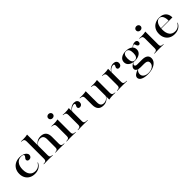

<svg xmlns="http://www.w3.org/2000/svg" viewBox="312 -2065 3691 3691"><g transform="rotate(-45 2157.5 -219.5)"><path d="M272.6 11.3Q208.1 11.3 159.3 -15.3Q110.5 -41.9 83.1 -90.3Q55.6 -138.7 55.6 -204Q55.6 -271.8 84.7 -322.2Q113.7 -372.6 165.7 -400Q217.7 -427.4 286.3 -427.4Q333.1 -427.4 370.6 -414.1Q408.1 -400.8 430.2 -377.8Q452.4 -354.8 452.4 -325Q452.4 -296.8 433.5 -278.6Q414.5 -260.5 385.5 -260.5Q363.7 -260.5 350.4 -271.8Q337.1 -283.1 337.1 -301.6Q337.1 -318.5 347.6 -331.9Q358.1 -345.2 368.5 -358.1Q379 -371 379 -384.7Q379 -399.2 361.7 -407.3Q344.4 -415.3 315.3 -415.3Q242.7 -415.3 201.2 -362.1Q159.7 -308.9 159.7 -216.1Q159.7 -121.8 200.4 -71.4Q241.1 -21 316.1 -21Q361.3 -21 397.6 -42.7Q433.9 -64.5 458.1 -110.5L465.3 -104.8Q440.3 -48.4 390.3 -18.5Q340.3 11.3 272.6 11.3Z M646.8 -2.4Q612.9 -2.4 584.3 -1.6Q555.6 -0.8 520.2 0V-8.9L537.9 -10.5Q571 -12.1 584.3 -25.4Q597.6 -38.7 597.6 -70.2V-207.3H696V-70.2Q696 -38.7 708.5 -25.4Q721 -12.1 753.2 -9.7L766.1 -8.9V0Q732.3 -0.8 704.8 -1.6Q677.4 -2.4 646.8 -2.4ZM906.5 -207.3V-294.4Q906.5 -349.2 884.3 -375.4Q862.1 -401.6 815.3 -401.6Q769.4 -401.6 735.1 -374.2Q700.8 -346.8 672.6 -287.1L671.8 -292.7Q702.4 -362.1 746.4 -394.8Q790.3 -427.4 853.2 -427.4Q928.2 -427.4 966.1 -386.3Q1004 -345.2 1004 -264.5V-207.3ZM954.8 -2.4Q924.2 -2.4 896.8 -1.6Q869.4 -0.8 835.5 0V-8.9L848.4 -9.7Q880.6 -12.1 893.5 -25.4Q906.5 -38.7 906.5 -70.2V-207.3H1004V-70.2Q1004 -38.7 1017.3 -25.4Q1030.6 -12.1 1063.7 -10.5L1081.5 -8.9V0Q1046 -0.8 1017.3 -1.6Q988.7 -2.4 954.8 -2.4ZM597.6 -207.3V-544.4Q597.6 -579.8 583.9 -594.8Q570.2 -609.7 533.9 -612.9L520.2 -613.7V-622.6Q541.9 -621.8 554.8 -621.4Q567.7 -621 583.9 -621Q616.1 -621 644 -623.8Q671.8 -626.6 696 -632.3V-622.6V-207.3Z M1216.1 -207.3V-337.9Q1216.1 -372.6 1202.4 -387.5Q1188.7 -402.4 1152.4 -405.6L1138.7 -407.3V-416.1Q1160.5 -414.5 1173.4 -414.1Q1186.3 -413.7 1202.4 -413.7Q1234.7 -413.7 1262.5 -416.5Q1290.3 -419.4 1314.5 -425V-416.1V-207.3ZM1265.3 -2.4Q1231.5 -2.4 1202.8 -1.6Q1174.2 -0.8 1138.7 0V-8.9L1156.5 -10.5Q1189.5 -12.1 1202.8 -25.4Q1216.1 -38.7 1216.1 -70.2V-207.3H1314.5V-70.2Q1314.5 -38.7 1327.8 -25.4Q1341.1 -12.1 1374.2 -10.5L1391.1 -8.9V0Q1356.5 -0.8 1327.4 -1.6Q1298.4 -2.4 1265.3 -2.4ZM1265.3 -507.3Q1240.3 -507.3 1222.2 -522.6Q1204 -537.9 1204 -563.7Q1204 -589.5 1222.2 -605.2Q1240.3 -621 1265.3 -621Q1290.3 -621 1308.5 -605.2Q1326.6 -589.5 1326.6 -563.7Q1326.6 -538.7 1308.5 -523Q1290.3 -507.3 1265.3 -507.3Z M1574.2 -2.4Q1540.3 -2.4 1511.7 -1.6Q1483.1 -0.8 1447.6 0V-8.9L1465.3 -10.5Q1498.4 -12.1 1511.7 -25.4Q1525 -38.7 1525 -70.2V-207.3H1623.4V-70.2Q1623.4 -49.2 1629.4 -36.3Q1635.5 -23.4 1650 -17.7Q1664.5 -12.1 1688.7 -10.5L1715.3 -8.9V0Q1688.7 -0.8 1666.1 -1.2Q1643.5 -1.6 1621.4 -2Q1599.2 -2.4 1574.2 -2.4ZM1525 -207.3V-337.9Q1525 -372.6 1511.3 -387.5Q1497.6 -402.4 1461.3 -405.6L1447.6 -407.3V-416.1Q1469.4 -414.5 1482.3 -414.1Q1495.2 -413.7 1511.3 -413.7Q1543.5 -413.7 1571.4 -416.5Q1599.2 -419.4 1623.4 -425V-416.1V-207.3ZM1787.9 -284.7Q1767.7 -284.7 1756 -295.6Q1744.4 -306.5 1744.4 -323.4Q1744.4 -337.1 1750 -347.6Q1755.6 -358.1 1760.9 -368.1Q1766.1 -378.2 1766.1 -388.7Q1766.1 -407.3 1739.5 -407.3Q1719.4 -407.3 1698 -398.4Q1676.6 -389.5 1656.9 -372.2Q1637.1 -354.8 1621.8 -329L1621 -338.7Q1646 -382.3 1684.3 -405.6Q1722.6 -429 1766.1 -429Q1806.5 -429 1829.4 -408.9Q1852.4 -388.7 1852.4 -354Q1852.4 -322.6 1834.7 -303.6Q1816.9 -284.7 1787.9 -284.7Z M2082.3 -415.3V-207.3H1984.7V-337.1Q1984.7 -372.6 1971 -387.1Q1957.3 -401.6 1920.2 -404.8L1907.3 -406.5V-415.3Q1929 -414.5 1941.9 -414.1Q1954.8 -413.7 1971 -413.7Q2003.2 -413.7 2031 -416.5Q2058.9 -419.4 2082.3 -424.2ZM2083.1 -207.3V-121Q2083.1 -66.1 2104.8 -39.9Q2126.6 -13.7 2171.8 -13.7Q2217.7 -13.7 2251.6 -41.5Q2285.5 -69.4 2312.9 -129L2314.5 -122.6Q2284.7 -54 2240.3 -20.6Q2196 12.9 2133.1 12.9Q2059.7 12.9 2022.2 -28.6Q1984.7 -70.2 1984.7 -149.2V-207.3ZM2289.5 0V-207.3H2387.9V-78.2Q2387.9 -42.7 2401.6 -28.2Q2415.3 -13.7 2451.6 -10.5L2465.3 -8.9V0Q2443.5 -1.6 2430.6 -1.6Q2417.7 -1.6 2401.6 -1.6Q2369.4 -1.6 2341.5 0.8Q2313.7 3.2 2289.5 9.7ZM2387.9 -415.3V-207.3H2289.5V-337.9Q2289.5 -372.6 2276.6 -387.5Q2263.7 -402.4 2228.2 -404.8L2215.3 -406.5V-415.3Q2237.1 -414.5 2249.6 -414.1Q2262.1 -413.7 2277.4 -413.7Q2308.9 -413.7 2336.7 -416.5Q2364.5 -419.4 2387.9 -424.2Z M2641.9 -2.4Q2608.1 -2.4 2579.4 -1.6Q2550.8 -0.8 2515.3 0V-8.9L2533.1 -10.5Q2566.1 -12.1 2579.4 -25.4Q2592.7 -38.7 2592.7 -70.2V-207.3H2691.1V-70.2Q2691.1 -49.2 2697.2 -36.3Q2703.2 -23.4 2717.7 -17.7Q2732.3 -12.1 2756.5 -10.5L2783.1 -8.9V0Q2756.5 -0.8 2733.9 -1.2Q2711.3 -1.6 2689.1 -2Q2666.9 -2.4 2641.9 -2.4ZM2592.7 -207.3V-337.9Q2592.7 -372.6 2579 -387.5Q2565.3 -402.4 2529 -405.6L2515.3 -407.3V-416.1Q2537.1 -414.5 2550 -414.1Q2562.9 -413.7 2579 -413.7Q2611.3 -413.7 2639.1 -416.5Q2666.9 -419.4 2691.1 -425V-416.1V-207.3ZM2855.6 -284.7Q2835.5 -284.7 2823.8 -295.6Q2812.1 -306.5 2812.1 -323.4Q2812.1 -337.1 2817.7 -347.6Q2823.4 -358.1 2828.6 -368.1Q2833.9 -378.2 2833.9 -388.7Q2833.9 -407.3 2807.3 -407.3Q2787.1 -407.3 2765.7 -398.4Q2744.4 -389.5 2724.6 -372.2Q2704.8 -354.8 2689.5 -329L2688.7 -338.7Q2713.7 -382.3 2752 -405.6Q2790.3 -429 2833.9 -429Q2874.2 -429 2897.2 -408.9Q2920.2 -388.7 2920.2 -354Q2920.2 -322.6 2902.4 -303.6Q2884.7 -284.7 2855.6 -284.7Z M3159.7 192.7Q3070.2 192.7 3016.9 165.3Q2963.7 137.9 2963.7 91.9Q2963.7 57.3 2997.2 30.6Q3030.6 4 3093.5 -16.1L3101.6 -12.9Q3076.6 -1.6 3062.1 23Q3047.6 47.6 3047.6 78.2Q3047.6 125.8 3085.9 153.6Q3124.2 181.5 3190.3 181.5Q3236.3 181.5 3272.2 166.5Q3308.1 151.6 3328.2 125Q3348.4 98.4 3348.4 64.5Q3348.4 30.6 3324.2 13.7Q3300 -3.2 3251.6 -3.2H3153.2Q3099.2 -3.2 3067.7 -23Q3036.3 -42.7 3036.3 -76.6Q3036.3 -102.4 3058.1 -126.2Q3079.8 -150 3122.6 -172.6L3130.6 -171.8Q3109.7 -158.1 3101.2 -146Q3092.7 -133.9 3092.7 -121Q3092.7 -104.8 3107.7 -96.4Q3122.6 -87.9 3147.6 -87.9H3275Q3350 -87.9 3388.7 -60.5Q3427.4 -33.1 3427.4 20.2Q3427.4 71 3393.5 110.1Q3359.7 149.2 3299.6 171Q3239.5 192.7 3159.7 192.7ZM3172.6 -167.7Q3091.9 -167.7 3043.5 -203.2Q2995.2 -238.7 2995.2 -297.6Q2995.2 -357.3 3043.1 -392.3Q3091.1 -427.4 3171.8 -427.4Q3251.6 -427.4 3299.2 -392.7Q3346.8 -358.1 3346.8 -297.6Q3346.8 -238.7 3299.2 -203.2Q3251.6 -167.7 3172.6 -167.7ZM3172.6 -176.6Q3211.3 -176.6 3231 -207.3Q3250.8 -237.9 3250.8 -297.6Q3250.8 -358.9 3231 -389.1Q3211.3 -419.4 3173.4 -419.4Q3133.9 -419.4 3114.1 -389.1Q3094.4 -358.9 3094.4 -297.6Q3094.4 -237.9 3114.1 -207.3Q3133.9 -176.6 3172.6 -176.6ZM3437.1 -328.2Q3420.2 -328.2 3410.1 -339.9Q3400 -351.6 3394.8 -366.9Q3389.5 -382.3 3383.9 -394.4Q3378.2 -406.5 3369.4 -406.5Q3363.7 -406.5 3351.6 -400Q3339.5 -393.5 3326.2 -381.9Q3312.9 -370.2 3304.8 -353.2L3300 -358.9Q3314.5 -388.7 3348.4 -408.1Q3382.3 -427.4 3416.9 -427.4Q3444.4 -427.4 3459.7 -413.7Q3475 -400 3475 -374.2Q3475 -354 3464.5 -341.1Q3454 -328.2 3437.1 -328.2Z M3604.8 -207.3V-337.9Q3604.8 -372.6 3591.1 -387.5Q3577.4 -402.4 3541.1 -405.6L3527.4 -407.3V-416.1Q3549.2 -414.5 3562.1 -414.1Q3575 -413.7 3591.1 -413.7Q3623.4 -413.7 3651.2 -416.5Q3679 -419.4 3703.2 -425V-416.1V-207.3ZM3654 -2.4Q3620.2 -2.4 3591.5 -1.6Q3562.9 -0.8 3527.4 0V-8.9L3545.2 -10.5Q3578.2 -12.1 3591.5 -25.4Q3604.8 -38.7 3604.8 -70.2V-207.3H3703.2V-70.2Q3703.2 -38.7 3716.5 -25.4Q3729.8 -12.1 3762.9 -10.5L3779.8 -8.9V0Q3745.2 -0.8 3716.1 -1.6Q3687.1 -2.4 3654 -2.4ZM3654 -507.3Q3629 -507.3 3610.9 -522.6Q3592.7 -537.9 3592.7 -563.7Q3592.7 -589.5 3610.9 -605.2Q3629 -621 3654 -621Q3679 -621 3697.2 -605.2Q3715.3 -589.5 3715.3 -563.7Q3715.3 -538.7 3697.2 -523Q3679 -507.3 3654 -507.3Z M4070.2 11.3Q4006.5 11.3 3958.5 -15.3Q3910.5 -41.9 3883.5 -91.1Q3856.5 -140.3 3856.5 -205.6Q3856.5 -275.8 3885.1 -325.4Q3913.7 -375 3964.9 -401.2Q4016.1 -427.4 4080.6 -427.4Q4137.1 -427.4 4178.2 -406.9Q4219.4 -386.3 4241.9 -346.8Q4264.5 -307.3 4264.5 -249.2H3924.2L3922.6 -258.1H4169.4Q4170.2 -306.5 4159.3 -342.3Q4148.4 -378.2 4127.4 -398.4Q4106.5 -418.5 4076.6 -418.5Q4031.5 -418.5 4000 -377.4Q3968.5 -336.3 3962.1 -256.5V-254.8Q3961.3 -246.8 3960.9 -238.3Q3960.5 -229.8 3960.5 -219.4Q3960.5 -124.2 4000 -72.6Q4039.5 -21 4115.3 -21Q4160.5 -21 4196.4 -42.7Q4232.3 -64.5 4257.3 -110.5L4264.5 -104.8Q4239.5 -48.4 4189.1 -18.5Q4138.7 11.3 4070.2 11.3Z"/></g></svg>

Font: Playfair 144pt SemiExpanded SemiBold
Style: Regular
Weight: 600
Width: 6
Designer: Claus Eggers Sørensen
Foundry: Claus Eggers Sørensen
Version: Version 2.203